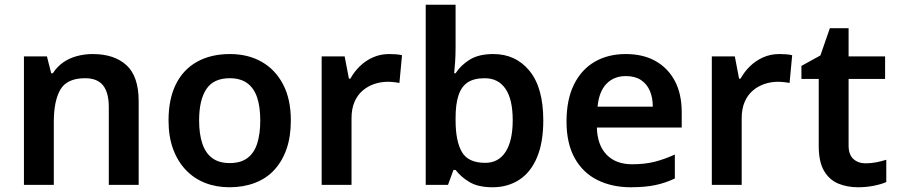

<svg xmlns="http://www.w3.org/2000/svg" viewBox="-20 -780 3787 810"><path d="M371 -552Q462 -552 513.5 -505Q565 -458 565 -353V0H439V-328Q439 -389 415 -419.5Q391 -450 339 -450Q263 -450 235 -402.5Q207 -355 207 -265V0H81V-542H178L196 -471H203Q221 -499 247 -517Q273 -535 305 -543.5Q337 -552 371 -552Z M1207 -272Q1207 -204 1189 -152Q1171 -100 1137.5 -63.5Q1104 -27 1055.5 -8.5Q1007 10 948 10Q892 10 845 -8.5Q798 -27 763.5 -63.5Q729 -100 710 -152Q691 -204 691 -272Q691 -362 722 -424.5Q753 -487 811.5 -519.5Q870 -552 950 -552Q1026 -552 1083.5 -519.5Q1141 -487 1174 -424.5Q1207 -362 1207 -272ZM820 -272Q820 -215 833.5 -174.5Q847 -134 875.5 -113Q904 -92 949 -92Q995 -92 1023.5 -113Q1052 -134 1065 -174.5Q1078 -215 1078 -272Q1078 -330 1064.5 -369.5Q1051 -409 1022.5 -429.5Q994 -450 949 -450Q881 -450 850.5 -404Q820 -358 820 -272Z M1621 -552Q1633 -552 1649 -551Q1665 -550 1676 -547L1665 -430Q1656 -432 1641.5 -433.5Q1627 -435 1616 -435Q1586 -435 1558.5 -425.5Q1531 -416 1509.5 -397.5Q1488 -379 1475.5 -350Q1463 -321 1463 -281V0H1337V-542H1434L1452 -448H1458Q1474 -477 1498 -500.5Q1522 -524 1553.5 -538Q1585 -552 1621 -552Z M1902 -580Q1902 -548 1900 -518Q1898 -488 1896 -471H1902Q1924 -505 1962 -528.5Q2000 -552 2061 -552Q2156 -552 2214 -481Q2272 -410 2272 -272Q2272 -179 2245.5 -116Q2219 -53 2170.5 -21.5Q2122 10 2058 10Q1997 10 1960.5 -12Q1924 -34 1902 -63H1893L1870 0H1776V-760H1902ZM2025 -450Q1979 -450 1952.5 -432Q1926 -414 1914 -377Q1902 -340 1902 -283V-272Q1902 -185 1928.5 -139Q1955 -93 2027 -93Q2083 -93 2113 -139.5Q2143 -186 2143 -273Q2143 -361 2112.5 -405.5Q2082 -450 2025 -450Z M2620 -552Q2693 -552 2745.5 -522.5Q2798 -493 2827 -438.5Q2856 -384 2856 -306V-242H2498Q2500 -168 2539 -127.5Q2578 -87 2647 -87Q2700 -87 2741.5 -97.5Q2783 -108 2827 -128V-27Q2787 -8 2744 1Q2701 10 2641 10Q2562 10 2500.5 -20.5Q2439 -51 2404.5 -113Q2370 -175 2370 -267Q2370 -360 2401.5 -423.5Q2433 -487 2489 -519.5Q2545 -552 2620 -552ZM2620 -459Q2570 -459 2538.5 -426.5Q2507 -394 2501 -330H2734Q2734 -368 2721.5 -397Q2709 -426 2684 -442.5Q2659 -459 2620 -459Z M3267 -552Q3279 -552 3295 -551Q3311 -550 3322 -547L3311 -430Q3302 -432 3287.5 -433.5Q3273 -435 3262 -435Q3232 -435 3204.5 -425.5Q3177 -416 3155.5 -397.5Q3134 -379 3121.5 -350Q3109 -321 3109 -281V0H2983V-542H3080L3098 -448H3104Q3120 -477 3144 -500.5Q3168 -524 3199.5 -538Q3231 -552 3267 -552Z M3632 -91Q3656 -91 3678 -95.5Q3700 -100 3719 -106V-12Q3699 -3 3667 3.5Q3635 10 3600 10Q3554 10 3516.5 -5.5Q3479 -21 3456.5 -59Q3434 -97 3434 -165V-447H3361V-502L3441 -546L3481 -661H3560V-542H3714V-447H3560V-166Q3560 -128 3580 -109.5Q3600 -91 3632 -91Z"/></svg>

Font: Noto Sans Thai SemiBold
Style: Regular
Weight: 600
Version: Version 2.001